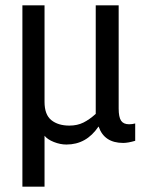

<svg xmlns="http://www.w3.org/2000/svg" viewBox="-20 -546 540 720"><path d="M64 -526H147V-164Q147 -116 172.5 -95.5Q198 -75 240 -75Q270 -75 293 -86.5Q316 -98 339 -119V-526H425V-139Q425 -107 434 -93.5Q443 -80 464 -80Q476 -80 487 -83V-18Q460 -10 442 -10Q371 -10 350 -71H349Q304 -4 229 -4Q206 -4 182 -13.5Q158 -23 147 -37V154H64Z"/></svg>

Font: D2Coding ligature
Style: Regular
Weight: 400
Monospace: yes
Designer: Yong-Rak Park; Jeong-Hwan Yoon; Sang-Min Lee;
Foundry: NHN Corporation
Version: Version 1.3.2; Build 20180524